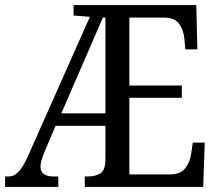

<svg xmlns="http://www.w3.org/2000/svg" viewBox="-21 -734 858 754"><path d="M-1 0V-41H13Q35 -41 52.5 -60Q70 -79 88 -119L332 -668L268 -673V-714H750L754 -540H707L703 -582Q700 -615 683 -639.5Q666 -664 626 -665H487V-398H693V-350H487V-49H647Q688 -49 707 -74Q726 -99 730 -132L736 -174H783L777 0H312V-41H325Q353 -41 373 -53Q393 -65 393 -110V-240H197L152 -133Q138 -99 138 -80Q138 -41 189 -41H208V0ZM220 -289H393V-665H383Z"/></svg>

Font: Noto Serif Condensed
Style: Regular
Weight: 400
Width: 3
Designer: Monotype Design Team
Foundry: Monotype Imaging Inc.
Version: Version 2.013; ttfautohint (v1.8.4.7-5d5b)